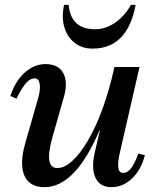

<svg xmlns="http://www.w3.org/2000/svg" viewBox="-20 -761 643 794"><path d="M164 13Q102 13 81 -34.5Q60 -82 84 -167L138 -356Q148 -392 144 -414.5Q140 -437 123 -437Q105 -437 88 -418Q71 -399 48 -353L23 -364Q42 -424 81.5 -460Q121 -496 168 -496Q221 -496 241.5 -459Q262 -422 244 -359L197 -194Q161 -66 217 -66Q247 -66 279.5 -96Q312 -126 344 -180.5Q376 -235 403 -308.5Q430 -382 450 -469L453 -484H557L475 -127Q457 -46 489 -46Q507 -46 522 -65Q537 -84 552 -126L579 -119Q564 -59 526 -23Q488 13 441 13Q394 13 375.5 -24.5Q357 -62 371 -127L393 -221H391Q291 13 164 13ZM363 -560Q319 -560 288.5 -584Q258 -608 246 -649Q234 -690 245 -741H264Q273 -640 373 -640Q416 -640 455 -666.5Q494 -693 522 -741H541Q507 -560 363 -560Z"/></svg>

Font: Platypi
Style: Italic
Weight: 400
Italic angle: -13°
Designer: David Sargent
Foundry: Bolt Cutter Type
Version: Version 1.200; ttfautohint (v1.8.4.7-5d5b)